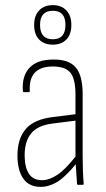

<svg xmlns="http://www.w3.org/2000/svg" viewBox="-20 -720 412 748"><path d="M138 8Q93 8 70.5 -24.5Q48 -57 48 -114Q48 -179 80 -217Q112 -255 186 -264L274 -275V-352Q274 -412 254.5 -436.5Q235 -461 186 -461Q91 -461 96 -366Q96 -361 92 -361H73Q69 -361 69 -367Q65 -424 95 -456Q125 -488 187 -488Q248 -489 275 -457.5Q302 -426 302 -353V-112Q302 -82 303 -55Q304 -28 306 -5Q307 0 302 0H284Q280 0 280 -5Q277 -44 275 -80Q234 -30 202.5 -11Q171 8 138 8ZM76 -115Q76 -69 92.5 -43.5Q109 -18 143 -18Q172 -18 203.5 -39Q235 -60 274 -110V-250L187 -239Q127 -232 101.5 -200.5Q76 -169 76 -115ZM186 -546Q152 -546 132.5 -566Q113 -586 113 -623Q113 -659 132.5 -679.5Q152 -700 186 -700Q219 -700 238.5 -679.5Q258 -659 258 -623Q258 -586 238.5 -566Q219 -546 186 -546ZM186 -567Q235 -567 235 -623Q235 -678 186 -678Q136 -678 136 -623Q136 -567 186 -567Z"/></svg>

Font: Sofia Sans Cond ExtraLight
Style: Regular
Weight: 200
Width: 3
Designer: Botio Nikoltchev, Ani Petrova
Foundry: lettersoup
Version: Version 4.100; ttfautohint (v1.8.3)